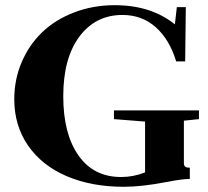

<svg xmlns="http://www.w3.org/2000/svg" viewBox="-20 -696 791 729"><path d="M450.2 13.2Q327.1 13.2 233.2 -27.1Q139.2 -67.4 86.7 -143.1Q34.2 -218.8 34.2 -319.3Q34.2 -394.5 62.5 -460.4Q90.8 -526.4 140.6 -574Q190.4 -621.6 261.7 -648.9Q333 -676.3 415.5 -676.3Q553.7 -676.3 644 -603.5L651.4 -668.9H685.5L683.1 -462.9H648.9Q624 -545.4 571.8 -592.3Q519.5 -639.2 444.8 -639.2Q342.8 -639.2 281.5 -557.1Q220.2 -475.1 220.2 -330.6Q220.2 -188 277.8 -106Q335.4 -23.9 439.9 -23.9Q486.8 -23.9 530.8 -41.5V-234.4L412.6 -243.7V-276.9H735.4V-243.7L678.2 -237.8V-77.6Q678.2 -66.4 683.8 -62.7Q689.5 -59.1 700.7 -59.1V-16.6Q671.9 -16.6 609.4 -4.4Q517.6 13.2 450.2 13.2Z"/></svg>

Font: Elstob 10pt
Style: Bold
Weight: 700
Designer: Peter S. Baker
Version: Version 1.015